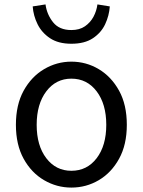

<svg xmlns="http://www.w3.org/2000/svg" viewBox="-20 -836 646 869"><path d="M303 13Q237 13 179.5 -20.5Q122 -54 87 -117.5Q52 -181 52 -271Q52 -362 87 -425.5Q122 -489 179.5 -523Q237 -557 303 -557Q370 -557 427 -523Q484 -489 519 -425.5Q554 -362 554 -271Q554 -181 519 -117.5Q484 -54 427 -20.5Q370 13 303 13ZM303 -63Q374 -63 417.5 -120Q461 -177 461 -271Q461 -365 417.5 -422.5Q374 -480 303 -480Q233 -480 189.5 -422.5Q146 -365 146 -271Q146 -177 189.5 -120Q233 -63 303 -63ZM303 -638Q244 -638 206.5 -663Q169 -688 150 -726.5Q131 -765 128 -807L186 -816Q192 -771 220 -735.5Q248 -700 303 -700Q340 -700 364.5 -717Q389 -734 403 -760Q417 -786 421 -816L477 -807Q474 -765 456 -726.5Q438 -688 400.5 -663Q363 -638 303 -638Z"/></svg>

Font: Gothic Nguyen
Style: Regular
Weight: 400
Designer: MORI Takayuki
Version: Version 1.220;July 21, 2023;FontCreator 14.0.0.2814 64-bit